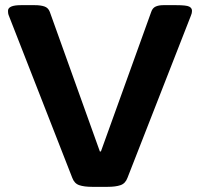

<svg xmlns="http://www.w3.org/2000/svg" viewBox="-20 -722 775 744"><path d="M337 2Q306 2 287 -4.5Q268 -11 260 -33L14 -662Q12 -667 11.5 -671.5Q11 -676 11 -680Q11 -702 61 -702H115Q137 -702 152 -697Q167 -692 173 -676L367 -135H371L566 -676Q571 -691 583 -696.5Q595 -702 613 -702H663Q702 -702 713 -696.5Q724 -691 724 -680Q724 -671 720 -662L474 -33Q466 -11 447 -4.5Q428 2 397 2Z"/></svg>

Font: Asap Expanded
Style: Bold
Weight: 700
Width: 7
Designer: Pablo Cosgaya
Foundry: Omnibus-Type
Version: Version 3.001; ttfautohint (v1.8.4.7-5d5b)